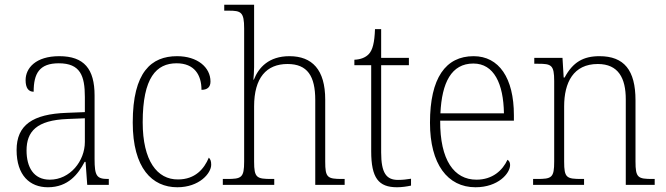

<svg xmlns="http://www.w3.org/2000/svg" viewBox="-20 -780 2808 810"><path d="M182 10C268 10 310 -46 337 -97H341L348 0H439V-25H435C388 -25 379 -38 379 -109V-377C379 -489 335 -543 230 -543C131 -543 88 -493 88 -442C88 -409 100 -393 122 -393C122 -470 146 -513 228 -513C319 -513 338 -460 338 -371V-307L262 -304C117 -299 50 -252 50 -147C50 -40 106 10 182 10ZM190 -22C121 -22 92 -76 92 -145C92 -225 134 -273 265 -278L338 -281V-181C338 -101 276 -22 190 -22Z M728 10C821 10 871 -49 871 -85C871 -100 868 -108 861 -115C841 -67 803 -23 731 -23C643 -22 582 -102 582 -264C582 -453 640 -513 725 -513C800 -513 830 -464 830 -401C854 -401 868 -412 868 -436C868 -496 813 -543 727 -543C619 -543 540 -477 540 -263C540 -70 622 10 728 10Z M920 0H1137V-25H1125C1063 -25 1052 -30 1052 -98V-331C1052 -452 1104 -510 1193 -510C1277 -510 1310 -459 1310 -358V0H1434V-25H1423C1361 -25 1352 -31 1352 -98V-360C1352 -486 1297 -543 1201 -543C1114 -543 1071 -495 1051 -444H1049C1050 -456 1052 -478 1052 -497V-760H926V-735H945C997 -735 1010 -729 1010 -660V-99C1010 -30 999 -25 937 -25H920Z M1655 10C1674 10 1696 7 1714 3V-26C1694 -23 1680 -21 1659 -21C1610 -21 1588 -50 1588 -137V-505H1705V-536H1588V-657H1562C1560 -600 1552 -569 1536 -552C1523 -538 1502 -529 1475 -528V-505H1546V-142C1546 -29 1577 10 1655 10Z M1986 10C2082 10 2132 -49 2132 -84C2132 -96 2127 -102 2121 -106C2100 -61 2058 -22 1990 -22C1896 -22 1836 -104 1837 -271H2148V-294C2148 -451 2085 -543 1978 -543C1860 -543 1794 -451 1794 -262C1794 -88 1868 10 1986 10ZM2106 -302H1838C1844 -431 1884 -512 1977 -512C2064 -512 2104 -427 2106 -302Z M2229 0H2444V-25H2433C2370 -25 2360 -30 2360 -98V-331C2360 -432 2399 -510 2502 -510C2589 -510 2620 -450 2620 -361V0H2742V-25H2733C2671 -25 2661 -30 2661 -99V-357C2661 -484 2613 -543 2509 -543C2441 -543 2397 -518 2362 -453H2358L2353 -536H2234V-511H2250C2306 -511 2318 -506 2318 -438V-99C2318 -30 2308 -25 2245 -25H2229Z"/></svg>

Font: Noto Serif Sinhala SemiCondensed ExtraLight
Style: Regular
Weight: 200
Width: 4
Designer: Jelle Bosma - Monotype Design Team
Foundry: Monotype Imaging Inc.
Version: Version 2.007